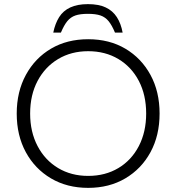

<svg xmlns="http://www.w3.org/2000/svg" viewBox="-20 -900 854 930"><path d="M407 10Q305 10 227 -36Q149 -82 105 -163Q61 -244 61 -350Q61 -456 105.5 -537.5Q150 -619 227.5 -664.5Q305 -710 407 -710Q510 -710 587.5 -664Q665 -618 709 -537Q753 -456 753 -350Q753 -244 709 -163Q665 -82 587 -36Q509 10 407 10ZM407 -48Q490 -48 553.5 -86Q617 -124 652.5 -192.5Q688 -261 688 -350Q688 -440 652.5 -508Q617 -576 553.5 -614Q490 -652 407 -652Q325 -652 261.5 -614Q198 -576 162 -508Q126 -440 126 -350Q126 -261 162 -192.5Q198 -124 261.5 -86Q325 -48 407 -48ZM238 -742Q247 -786 266.5 -817Q286 -848 320.5 -864Q355 -880 406 -880Q458 -880 492 -864Q526 -848 546 -817Q566 -786 574 -742H537Q522 -778 506 -797.5Q490 -817 467 -825Q444 -833 406 -833Q368 -833 345 -825Q322 -817 306 -797.5Q290 -778 275 -742Z"/></svg>

Font: REM ExtraLight
Style: Regular
Weight: 250
Designer: Octavio Pardo
Foundry: Ashler Design
Version: Version 1.005;gftools[0.9.28]